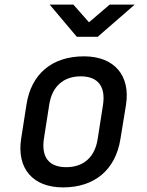

<svg xmlns="http://www.w3.org/2000/svg" viewBox="-20 -805 640 835"><path d="M314 -645H405L566 -785H457L367 -708L299 -785H196ZM254 10C392 10 483 -67 504 -202L528 -349C548 -478 476 -560 345 -560C206 -560 115 -483 95 -349L72 -202C52 -72 123 10 254 10ZM268 -78C193 -78 159 -121 171 -202L194 -349C206 -429 256 -473 331 -473C406 -473 440 -429 428 -349L405 -202C393 -121 343 -78 268 -78Z"/></svg>

Font: JetBrains Mono Medium
Style: Italic
Weight: 436
Italic angle: -9°
Monospace: yes
Designer: Philipp Nurullin, Konstantin Bulenkov
Foundry: JetBrains
Version: Version 2.305